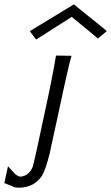

<svg xmlns="http://www.w3.org/2000/svg" viewBox="-165 -645 514 888"><path d="M94 -388 166 -387Q154 -352 103 -111Q93 -65 84 -24Q75 17 70.5 37.5Q66 58 66 60Q46 141 29 168Q-8 223 -78 223Q-93 223 -102 220Q-112 213 -145 202L-128 124Q-125 127 -119.5 133.5Q-114 140 -109 145Q-104 150 -100 155Q-82 173 -69 172Q-30 167 -14 127Q-7 107 39 -111Q78 -290 94 -388ZM329 -501 288 -467 167 -567Q166 -567 2 -462L-27 -501L177 -625Q176 -625 193.5 -611Q211 -597 253 -563Q266 -553 280.5 -541Q295 -529 302.5 -523Q310 -517 317 -511.5Q324 -506 326 -504Z"/></svg>

Font: GFS Neohellenic Rg
Style: Italic
Weight: 400
Italic angle: -12°
Designer: Takis Katsoulidis and George D. Matthiopoulos
Foundry: Takis Katsoulidis and George D. Matthiopoulos
Version: Version 1.0